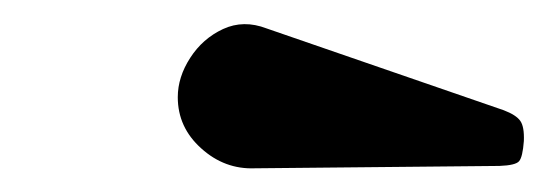

<svg xmlns="http://www.w3.org/2000/svg" viewBox="-20 -837 462 162"><path d="M195 -695Q169.5 -694 149.8 -711.8Q130 -729.5 130 -755Q130 -772 140.5 -788.2Q151 -804.5 168.2 -812.5Q185.5 -820.5 205 -813L405 -744Q415.5 -740 419 -735Q422.5 -730 422 -718Q421 -704.5 418 -701Q415 -697.5 401.5 -697Z"/></svg>

Font: Besley* Narrow
Style: Bold Italic
Weight: 700
Width: 4
Italic angle: -13°
Designer: Owen Earl
Foundry: indestructible type*
Version: Version 3.000; ttfautohint (v1.8.3)